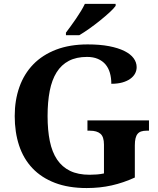

<svg xmlns="http://www.w3.org/2000/svg" viewBox="-20 -951 809 981"><path d="M422.9 9.8Q330.1 9.8 261 -16.6Q191.9 -43 146 -91.3Q100.1 -139.6 77.6 -207.5Q55.2 -275.4 55.2 -357.9Q55.2 -439 79.1 -506.3Q103 -573.7 149.9 -622.1Q196.8 -670.4 266.6 -697.3Q336.4 -724.1 428.2 -724.1Q490.7 -724.1 537.4 -715.1Q584 -706.1 615.5 -690.4Q647 -674.8 662.6 -653.6Q678.2 -632.3 678.2 -607.9Q678.2 -590.3 669.9 -575Q661.6 -559.6 645 -547.9Q628.4 -536.1 604.5 -529.5Q580.6 -522.9 548.8 -522.9Q548.8 -553.2 541.5 -578.6Q534.2 -604 518.8 -622.1Q503.4 -640.1 480 -650.1Q456.5 -660.2 424.8 -660.2Q370.1 -660.2 331.8 -640.1Q293.5 -620.1 269.3 -581.5Q245.1 -543 234.1 -486.6Q223.1 -430.2 223.1 -357.9Q223.1 -285.6 234.6 -229.7Q246.1 -173.8 271.7 -135.7Q297.4 -97.7 338.1 -77.9Q378.9 -58.1 438 -58.1Q456.5 -58.1 475.1 -59.6Q493.7 -61 511.2 -64.9V-211.9Q511.2 -252 493.2 -267.6Q475.1 -283.2 439.9 -283.2H426.8V-335.9H741.2V-283.2H728Q712.9 -283.2 701.7 -279.5Q690.4 -275.9 683.1 -267.1Q675.8 -258.3 672.4 -243.9Q668.9 -229.5 668.9 -208V-43.9Q610.4 -17.1 550.8 -3.7Q491.2 9.8 422.9 9.8ZM316.9 -784.2Q327.6 -798.3 341.1 -816.9Q354.5 -835.4 368.2 -855.2Q381.8 -875 393.8 -894.8Q405.8 -914.6 413.6 -931.2H570.8V-920.9Q561.5 -907.7 540 -887.9Q518.6 -868.2 491.9 -846.7Q465.3 -825.2 436.8 -804.9Q408.2 -784.7 384.8 -771H316.9Z"/></svg>

Font: Droid Serif
Style: Bold
Weight: 700
Designer: Monotype Design team
Foundry: Monotype Imaging Inc.
Version: Version 1.03